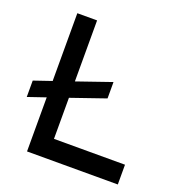

<svg xmlns="http://www.w3.org/2000/svg" viewBox="-127 -807 854 914"><g transform="rotate(20 300.0 -350.0)"><path d="M210 -700.2V-391.1L383.8 -451.2V-368.2L210 -308.1V-100.1H569.8V0H109.9V-273.9L20 -243.2V-326.2L109.9 -356.9V-700.2Z"/></g></svg>

Font: Aldrich [RUS by Daymarius]
Style: Regular
Weight: 400
Designer: Matthew Desmond
Foundry: Matthew Desmond
Version: Version 1.002 August 24, 2018